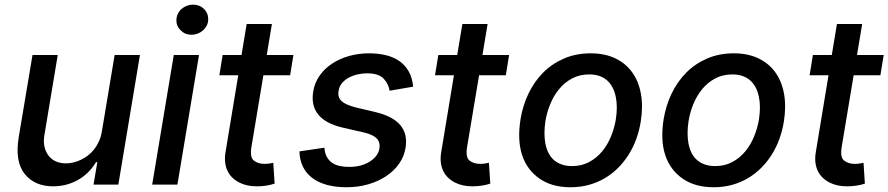

<svg xmlns="http://www.w3.org/2000/svg" viewBox="-20 -777 3739 808"><path d="M58.6 -198.5 116.8 -545.5H223L167.3 -211.3Q162.3 -183.2 166.7 -161.4Q171.2 -139.6 183.9 -122.5Q209.2 -89.5 258.5 -89.5Q288.4 -89.5 320.3 -104.4Q336.3 -111.9 350.9 -123.2Q365.4 -134.6 377.1 -149.7Q388.8 -164.8 397.2 -183.9Q405.5 -203.1 409.1 -226.2L462.4 -545.5H568.9L478 0H373.6L389.6 -94.5H383.9Q369.7 -70.3 350.1 -51.3Q330.6 -32.3 307.4 -19.4Q284.1 -6.4 257.8 0.4Q231.5 7.1 203.5 7.1Q126.1 7.1 83.8 -45.1Q42.3 -96.9 58.6 -198.5Z M711.3 -545.5H817.5L726.6 0H620.4ZM722.3 -693.9Q723 -707.7 728.9 -719.5Q734.7 -731.2 744.3 -739.5Q753.9 -747.9 766.3 -752.7Q778.8 -757.5 792.3 -757.5Q805.8 -757.5 817.5 -753Q829.2 -748.6 838.8 -739Q856.9 -720.9 856.2 -693.9Q855.8 -680.4 849.8 -668.9Q843.8 -657.3 834 -648.8Q824.2 -640.3 811.8 -635.5Q799.4 -630.7 786.2 -630.7Q758.9 -630.7 740.1 -649.5Q721.2 -668.3 722.3 -693.9Z M916.9 -545.5H996.4L1018.1 -676.1H1124.3L1102.6 -545.5H1214.8L1201 -460.2H1088.4L1038.4 -160.2Q1030.5 -114.7 1048.7 -100.9Q1066.4 -87.4 1092.3 -87.4Q1105.1 -87.4 1114.7 -89.1Q1124.3 -90.9 1130 -92L1135.7 -4.3Q1117.5 1.8 1098.7 4.4Q1079.9 7.1 1060.7 7.1Q1018.8 7.1 988.3 -8.2Q971.9 -16.3 959 -28.4Q946 -40.5 938 -56.6Q930 -72.8 927.6 -93.2Q925.1 -113.6 929.3 -138.1L982.6 -460.2H903.1Z M1345.2 -155.5Q1346.9 -132.1 1355.5 -116.7Q1364 -101.2 1377.8 -91.8Q1391.7 -82.4 1409.8 -78.5Q1427.9 -74.6 1449.2 -74.6Q1500.7 -74.6 1535.9 -96.9Q1571.7 -119.7 1576.7 -152Q1581 -177.6 1565.5 -194.1Q1550.1 -210.6 1511.4 -219.5L1423.3 -239.7Q1278.1 -273.1 1298.3 -393.1Q1304.3 -429 1324.8 -458.3Q1345.2 -487.6 1376.4 -508.5Q1407.7 -529.5 1447.8 -541Q1487.9 -552.6 1533.7 -552.6Q1569.6 -552.6 1601.6 -545.3Q1633.5 -538 1658.4 -521.5Q1683.2 -505 1699 -478.2Q1714.8 -451.3 1718.8 -412.3L1619.7 -395.2Q1617.2 -409.4 1611.2 -422.1Q1605.1 -434.7 1594.5 -446Q1573.9 -468.4 1524.1 -468.4Q1506.7 -468.4 1487 -464.3Q1467.3 -460.2 1449.9 -451.3Q1432.5 -442.5 1420.1 -428.3Q1407.7 -414.1 1404.8 -394.2Q1400.2 -367.9 1417.3 -351.7Q1434.3 -335.6 1477.3 -324.9L1561.1 -305Q1705.3 -270.6 1686.8 -155.5Q1681.1 -119 1659.8 -88.4Q1638.5 -57.9 1605.5 -35.9Q1572.4 -13.8 1529.8 -1.4Q1487.2 11 1438.2 11Q1391.7 11 1355.3 0.9Q1318.9 -9.2 1293.7 -28.4Q1268.5 -47.6 1254.8 -75.6Q1241.1 -103.7 1240.1 -139.9Z M1824.6 -545.5H1904.1L1925.8 -676.1H2032L2010.3 -545.5H2122.5L2108.7 -460.2H1996.1L1946 -160.2Q1938.2 -114.7 1956.3 -100.9Q1974.1 -87.4 2000 -87.4Q2012.8 -87.4 2022.4 -89.1Q2032 -90.9 2037.6 -92L2043.3 -4.3Q2025.2 1.8 2006.4 4.4Q1987.6 7.1 1968.4 7.1Q1926.5 7.1 1896 -8.2Q1879.6 -16.3 1866.7 -28.4Q1853.7 -40.5 1845.7 -56.6Q1837.7 -72.8 1835.2 -93.2Q1832.7 -113.6 1837 -138.1L1890.3 -460.2H1810.7Z M2170.5 -274.9Q2179.7 -332 2203.8 -382.6Q2228 -433.2 2265.4 -471.1Q2302.9 -508.9 2353.5 -530.7Q2404.1 -552.6 2465.9 -552.6Q2524.1 -552.6 2568.2 -532Q2612.2 -511.4 2639.7 -473.7Q2667.3 -436.1 2677 -383.2Q2686.8 -330.3 2676.5 -265.6Q2670.5 -227.6 2657.7 -192.3Q2644.9 -157 2625.5 -126.2Q2606.2 -95.5 2581 -70.3Q2555.8 -45.1 2525 -27Q2494.3 -8.9 2458.1 1.1Q2421.9 11 2381 11Q2302.9 11 2251.1 -24.9Q2197.8 -61.8 2177.2 -124.5Q2156.6 -187.1 2170.5 -274.9ZM2275.2 -172.2Q2279.5 -150.9 2288.2 -133.5Q2296.9 -116.1 2310.7 -103.9Q2324.6 -91.6 2343.6 -84.9Q2362.6 -78.1 2387.1 -78.1Q2427.9 -78.1 2459.5 -95.2Q2491.1 -112.2 2514 -139.9Q2536.9 -167.6 2551.3 -202.9Q2565.7 -238.3 2571.7 -274.9Q2579.9 -328.1 2571.4 -369.3Q2567.1 -390.6 2558.2 -408Q2549.4 -425.4 2535.7 -437.9Q2522 -450.3 2503.2 -457Q2484.4 -463.8 2459.9 -463.8Q2419 -463.8 2387.3 -446.7Q2355.5 -429.7 2332.6 -401.6Q2309.7 -373.6 2295.3 -338.2Q2280.9 -302.9 2275.2 -266Q2267.4 -214.8 2275.2 -172.2Z M2772.7 -274.9Q2782 -332 2806.1 -382.6Q2830.3 -433.2 2867.7 -471.1Q2905.2 -508.9 2955.8 -530.7Q3006.4 -552.6 3068.2 -552.6Q3126.4 -552.6 3170.5 -532Q3214.5 -511.4 3242 -473.7Q3269.5 -436.1 3279.3 -383.2Q3289.1 -330.3 3278.8 -265.6Q3272.7 -227.6 3259.9 -192.3Q3247.2 -157 3227.8 -126.2Q3208.5 -95.5 3183.2 -70.3Q3158 -45.1 3127.3 -27Q3096.6 -8.9 3060.4 1.1Q3024.1 11 2983.3 11Q2905.2 11 2853.3 -24.9Q2800.1 -61.8 2779.5 -124.5Q2758.9 -187.1 2772.7 -274.9ZM2877.5 -172.2Q2881.7 -150.9 2890.4 -133.5Q2899.1 -116.1 2913 -103.9Q2926.8 -91.6 2945.8 -84.9Q2964.8 -78.1 2989.3 -78.1Q3030.2 -78.1 3061.8 -95.2Q3093.4 -112.2 3116.3 -139.9Q3139.2 -167.6 3153.6 -202.9Q3168 -238.3 3174 -274.9Q3182.2 -328.1 3173.7 -369.3Q3169.4 -390.6 3160.5 -408Q3151.6 -425.4 3138 -437.9Q3124.3 -450.3 3105.5 -457Q3086.6 -463.8 3062.1 -463.8Q3021.3 -463.8 2989.5 -446.7Q2957.7 -429.7 2934.8 -401.6Q2911.9 -373.6 2897.5 -338.2Q2883.2 -302.9 2877.5 -266Q2869.7 -214.8 2877.5 -172.2Z M3400.9 -545.5H3480.5L3502.1 -676.1H3608.3L3586.6 -545.5H3698.9L3685 -460.2H3572.4L3522.4 -160.2Q3514.6 -114.7 3532.7 -100.9Q3550.4 -87.4 3576.3 -87.4Q3589.1 -87.4 3598.7 -89.1Q3608.3 -90.9 3614 -92L3619.7 -4.3Q3601.6 1.8 3582.7 4.4Q3563.9 7.1 3544.7 7.1Q3502.8 7.1 3472.3 -8.2Q3456 -16.3 3443 -28.4Q3430 -40.5 3422.1 -56.6Q3414.1 -72.8 3411.6 -93.2Q3409.1 -113.6 3413.4 -138.1L3466.6 -460.2H3387.1Z"/></svg>

Font: Inter P Medium
Style: Italic
Weight: 500
Italic angle: 9.39999°
Designer: Rasmus Andersson
Foundry: rsms
Version: Version 3.018;git-588b23468